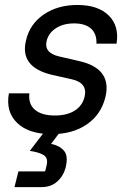

<svg xmlns="http://www.w3.org/2000/svg" viewBox="-20 -530 513 773"><path d="M188.3 10Q95.8 10 49.2 -35Q2.5 -80 15.8 -154.2H98.3Q93.3 -111.7 120.4 -88.3Q147.5 -65 200.8 -65Q249.2 -65 280 -84.2Q310.8 -103.3 320 -138.3Q335 -195.8 269.2 -210.8L190.8 -228.3Q57.5 -259.2 85 -368.3Q100 -433.3 156.2 -471.7Q212.5 -510 291.7 -510Q375 -510 417.9 -467.5Q460.8 -425 449.2 -354.2H368.3Q370 -393.3 346.7 -414.6Q323.3 -435.8 278.3 -435.8Q235.8 -435.8 206.2 -417.1Q176.7 -398.3 168.3 -367.5Q155 -316.7 219.2 -302.5L298.3 -284.2Q432.5 -254.2 404.2 -138.3Q386.7 -68.3 329.6 -29.2Q272.5 10 188.3 10ZM38.3 223.3 54.2 160H161.7L167.5 136.7Q175 105.8 155.4 94.2Q135.8 82.5 100 77.5L178.3 -25H241.7L185.8 49.2Q219.2 55.8 237.5 76.7Q255.8 97.5 244.2 145Q235 179.2 210 201.2Q185 223.3 147.5 223.3Z"/></svg>

Font: Funnel Sans
Style: Italic
Weight: 400
Italic angle: -14.036°
Version: Version 1.000; Beta; Release 5; Build 24; ttfautohint (v1.8.